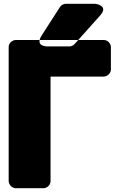

<svg xmlns="http://www.w3.org/2000/svg" viewBox="-20 -960 608 1018"><path d="M530 -554C546 -554 568 -569 568 -592V-711C568 -727 553 -748 530 -748H64C48 -748 26 -734 26 -711V0C26 16 41 38 64 38H211C227 38 248 23 248 0V-554ZM330 -940H483C483 -940 560 -933 511 -878L376 -727C369 -719 358 -714 348 -714H233C233 -714 162 -711 201 -772L298 -923C305 -934 318 -940 330 -940Z"/></svg>

Font: Asimov Print
Style: E
Weight: 500
Designer: Google
Version: Version 2.000980; 2014